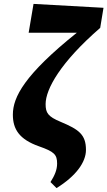

<svg xmlns="http://www.w3.org/2000/svg" viewBox="-20 -753 551 985"><path d="M239 181 270 212C370 150 421 79 421 16C421 -63 384 -89 291 -128C226 -155 214 -174 214 -219C214 -296 291 -434 494 -610L511 -713L152 -733L127 -585H374C106 -370 46 -255 46 -165C46 -91 78 -38 181 -2C258 25 273 40 273 86C273 119 260 148 239 181Z"/></svg>

Font: Source Serif Pro Black
Style: Italic
Weight: 900
Italic angle: -12°
Designer: Frank Grießhammer
Foundry: Adobe Systems Incorporated
Version: Version 3.001;hotconv 1.0.111;makeotfexe 2.5.65597